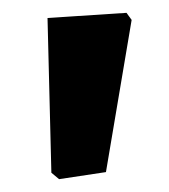

<svg xmlns="http://www.w3.org/2000/svg" viewBox="-20 -664 263 299"><path d="M177 -644 185 -633 145 -396 72 -385 60 -395 54 -636Z"/></svg>

Font: Alegreya Sans SC ExtraBold
Style: Regular
Weight: 800
Designer: Juan Pablo del Peral
Foundry: Huerta Tipografica
Version: Version 2.007